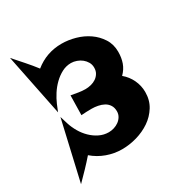

<svg xmlns="http://www.w3.org/2000/svg" viewBox="-148 -1001 738 796"><g transform="rotate(-30 221.0 -602.5)"><path d="M431.6 -501Q431.6 -461.9 413.1 -432.1Q394.5 -402.3 365.7 -382.8Q336.9 -363.3 301.3 -353Q265.6 -342.8 230.5 -342.8Q193.4 -342.8 158.2 -355.5Q123 -368.2 94.7 -392.6Q75.2 -370.1 53.7 -347.7Q32.2 -325.2 9.8 -302.7L75.2 -586.9L86.9 -548.8Q93.8 -527.3 106 -506.3Q118.2 -485.4 135.3 -468.8Q152.3 -452.1 173.3 -441.9Q194.3 -431.6 217.8 -431.6Q230.5 -431.6 243.2 -435.5Q255.9 -439.5 266.1 -446.8Q276.4 -454.1 283.2 -465.3Q290 -476.6 290 -490.2Q290 -507.8 282.2 -520Q274.4 -532.2 261.7 -539.1Q249 -545.9 233.9 -548.8Q218.8 -551.8 204.1 -551.8Q190.4 -551.8 178.7 -551.3Q167 -550.8 154.3 -549.8L156.2 -643.6Q172.9 -640.6 189.9 -637.7Q207 -634.8 223.6 -634.8Q236.3 -634.8 250 -638.2Q263.7 -641.6 274.4 -648.9Q285.2 -656.2 292 -667.5Q298.8 -678.7 298.8 -694.3Q298.8 -709 292 -720.7Q285.2 -732.4 274.9 -740.7Q264.6 -749 251 -753.9Q237.3 -758.8 224.6 -758.8Q201.2 -758.8 180.7 -748Q160.2 -737.3 142.6 -720.2Q125 -703.1 111.8 -682.6Q98.6 -662.1 89.8 -641.6L76.2 -608.4L16.6 -903.3Q39.1 -877.9 61 -853Q83 -828.1 102.5 -802.7Q158.2 -847.7 230.5 -847.7Q262.7 -847.7 295.9 -838.4Q329.1 -829.1 356 -810.5Q382.8 -792 400.4 -764.6Q418 -737.3 418 -701.2Q418 -672.9 409.7 -649.4Q401.4 -626 381.8 -606.4Q405.3 -586.9 418.5 -559.1Q431.6 -531.2 431.6 -501Z"/></g></svg>

Font: Fontdiner Swanky
Style: Regular
Weight: 400
Designer: Font Diner, Inc
Foundry: Font Diner, Inc
Version: Version 1.001